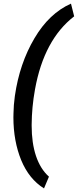

<svg xmlns="http://www.w3.org/2000/svg" viewBox="-20 -817 431 1063"><path d="M61.5 -278.8C57.6 -251 55.2 -221.2 54.7 -189.9C54.7 -182.1 54.2 -174.3 54.2 -167C54.2 -79.6 68.8 -0.5 97.2 69.3C126 139.2 168 191.4 223.6 226.1L251 161.1C187 104.5 155.3 4.9 155.3 -120.6C155.3 -123.5 155.3 -126 155.3 -128.4C155.8 -190.4 161.6 -255.4 173.8 -322.3C207 -505.9 279.3 -640.6 390.6 -726.6L373 -796.9C292.5 -761.2 224.6 -696.8 170.4 -604.5C115.7 -511.7 79.6 -405.8 62.5 -287.1Z"/></svg>

Font: Roboto Medium
Style: Italic
Weight: 500
Italic angle: -12°
Designer: Google
Version: Version 2.137; 2017